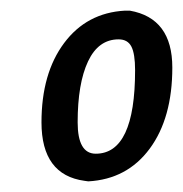

<svg xmlns="http://www.w3.org/2000/svg" viewBox="-20 -668 344 361"><path d="M304 -541Q304 -446 261.5 -388.5Q219 -331 146 -327L139 -328Q58 -339 58 -438Q58 -530 100.5 -587Q143 -644 215 -648H224Q304 -634 304 -541ZM203 -594Q165 -594 145.5 -552.5Q126 -511 126 -438Q126 -379 160 -379Q234 -379 234 -536Q234 -567 227 -580.5Q220 -594 203 -594Z"/></svg>

Font: Alegreya Sans SC Medium
Style: Italic
Weight: 500
Italic angle: -7°
Designer: Juan Pablo del Peral
Foundry: Huerta Tipografica
Version: Version 2.007